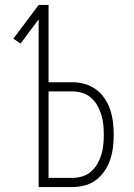

<svg xmlns="http://www.w3.org/2000/svg" viewBox="-20 -755 540 775"><path d="M136 0V-677L63 -579L34 -599L136 -735H176V-423H272Q298 -423 322.5 -416Q347 -409 367.5 -394Q388 -379 402.5 -357.5Q417 -336 425 -311.5Q433 -287 436 -262Q439 -237 439 -211Q439 -186 436 -160.5Q433 -135 425 -111Q417 -87 402.5 -65.5Q388 -44 367.5 -28.5Q347 -13 322.5 -6.5Q298 0 272 0ZM272 -37Q293 -37 312.5 -43Q332 -49 347.5 -62.5Q363 -76 373 -93.5Q383 -111 389 -130.5Q395 -150 397 -170.5Q399 -191 399 -211Q399 -232 397 -252Q395 -272 389 -291.5Q383 -311 373 -329Q363 -347 347.5 -360.5Q332 -374 312.5 -380Q293 -386 272 -386H176V-37Z"/></svg>

Font: Iosevka Term Curly Extralight
Style: Regular
Weight: 200
Designer: Belleve Invis
Foundry: Belleve Invis
Version: Version 32.3.0